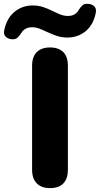

<svg xmlns="http://www.w3.org/2000/svg" viewBox="-101 -958 513 987"><path d="M156 9Q112 9 88 -15.5Q64 -40 64 -85V-620Q64 -666 88 -690Q112 -714 156 -714Q201 -714 224.5 -690Q248 -666 248 -620V-85Q248 -40 225 -15.5Q202 9 156 9ZM-40 -756Q-61 -758 -72.5 -770Q-84 -782 -79 -804Q-66 -865 -26 -897.5Q14 -930 67 -930Q96 -930 120 -922Q144 -914 166 -903Q188 -892 208 -884Q228 -876 248 -876Q268 -876 282 -884Q296 -892 303 -906Q313 -922 323.5 -931Q334 -940 352 -938Q373 -937 384.5 -924.5Q396 -912 391 -890Q378 -829 338.5 -797Q299 -765 245 -765Q217 -765 192.5 -773Q168 -781 146 -791.5Q124 -802 104 -810Q84 -818 64 -818Q45 -818 30.5 -810Q16 -802 9 -789Q-1 -773 -11.5 -764Q-22 -755 -40 -756Z"/></svg>

Font: Nunito ExtraLight Black
Style: Regular
Weight: 900
Version: Version 3.602